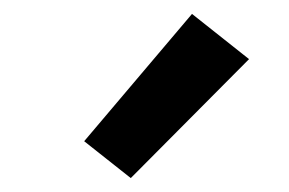

<svg xmlns="http://www.w3.org/2000/svg" viewBox="-20 -811 415 276"><path d="M168 -555 101 -608 256 -791 338 -726Z"/></svg>

Font: Zed Sans Semibold
Style: Regular
Weight: 600
Designer: Belleve Invis
Foundry: Belleve Invis
Version: Version 1.0.0; ttfautohint (v1.8.4)